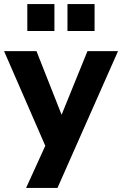

<svg xmlns="http://www.w3.org/2000/svg" viewBox="-32 -742 599 942"><path d="M96 180 204 -57V5L-12 -491H147L286 -139H254L397 -491H547L250 180ZM299 -590V-722H432V-590ZM102 -590V-722H235V-590Z"/></svg>

Font: Nunito Sans 12pt ExtraBold
Style: Regular
Weight: 800
Designer: Vernon Adams
Foundry: Vernon Adams
Version: Version 3.101;gftools[0.9.27]